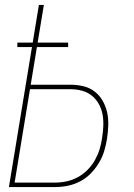

<svg xmlns="http://www.w3.org/2000/svg" viewBox="-20 -755 540 775"><path d="M16 0 109 -565H50V-583H112L137 -735H157L132 -583H255V-565H129L104 -413H264Q291 -413 316.5 -407Q342 -401 362 -385.5Q382 -370 394.5 -348Q407 -326 412.5 -301Q418 -276 417 -249Q416 -222 412 -195Q408 -170 400.5 -145Q393 -120 379 -97Q365 -74 346 -54.5Q327 -35 302.5 -22.5Q278 -10 253 -5Q228 0 203 0ZM39 -18H203Q226 -18 249 -23Q272 -28 293.5 -39.5Q315 -51 333 -69Q351 -87 363 -108.5Q375 -130 382 -152.5Q389 -175 392 -198Q396 -222 397 -246Q398 -270 394 -292.5Q390 -315 379 -335Q368 -355 350.5 -369Q333 -383 310.5 -389Q288 -395 264 -395H101Z"/></svg>

Font: Iosevka SS18 Thin
Style: Italic
Weight: 100
Italic angle: -9°
Monospace: yes
Designer: Belleve Invis
Foundry: Belleve Invis
Version: Version 25.1.1; ttfautohint (v1.8.4)